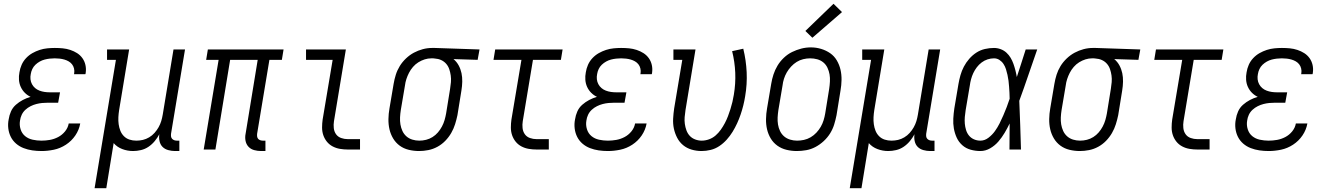

<svg xmlns="http://www.w3.org/2000/svg" viewBox="-20 -792 7040 1017"><path d="M200 8Q175 8 151 4.5Q127 1 105 -7.5Q83 -16 65.5 -31Q48 -46 37.5 -66.5Q27 -87 24 -111.5Q21 -136 26 -160Q29 -181 38 -201.5Q47 -222 64 -237Q81 -252 101 -262.5Q121 -273 142 -279Q125 -287 111.5 -300.5Q98 -314 90 -331.5Q82 -349 80.5 -369Q79 -389 83 -409Q86 -429 94.5 -448.5Q103 -468 118 -484Q133 -500 151.5 -510.5Q170 -521 190 -527.5Q210 -534 230.5 -536Q251 -538 270 -538Q292 -538 312.5 -536Q333 -534 352.5 -527.5Q372 -521 388.5 -510.5Q405 -500 416.5 -484Q428 -468 432.5 -448Q437 -428 434 -407Q434 -405 433.5 -403Q433 -401 432 -399H372Q372 -401 372.5 -402Q373 -403 373 -404Q375 -417 372 -429.5Q369 -442 361.5 -451.5Q354 -461 343.5 -467Q333 -473 321 -476.5Q309 -480 296 -481.5Q283 -483 270 -483Q257 -483 243.5 -481.5Q230 -480 216.5 -476.5Q203 -473 190.5 -466Q178 -459 167.5 -449Q157 -439 151 -426Q145 -413 143 -400Q140 -386 141.5 -372Q143 -358 149.5 -346Q156 -334 166 -325.5Q176 -317 189 -312Q202 -307 216 -305Q230 -303 244 -303H298L288 -248H235Q219 -248 203.5 -246.5Q188 -245 172.5 -241Q157 -237 142 -229.5Q127 -222 114.5 -210.5Q102 -199 95 -184Q88 -169 86 -153Q82 -130 89 -107.5Q96 -85 113 -71Q130 -57 153 -52Q176 -47 200 -47Q222 -47 244.5 -51Q267 -55 288 -66Q309 -77 324.5 -96Q340 -115 344 -138H405Q399 -104 379 -74.5Q359 -45 329 -25.5Q299 -6 265.5 1Q232 8 200 8Z M481 205 594 -475H547V-530H664L611 -209Q608 -190 607 -171Q606 -152 608.5 -134Q611 -116 617.5 -99.5Q624 -83 636.5 -70.5Q649 -58 666 -52.5Q683 -47 702 -47Q720 -47 737 -51Q754 -55 770 -64.5Q786 -74 798.5 -88Q811 -102 820 -118Q829 -134 834 -150.5Q839 -167 842 -185L899 -530H960L886 -84Q885 -76 886 -69Q887 -62 891.5 -57Q896 -52 902.5 -49.5Q909 -47 917 -47H930V8H907Q889 8 871 3Q853 -2 841 -14Q829 -26 825 -44.5Q821 -63 824 -81Q814 -62 799.5 -44.5Q785 -27 766.5 -14.5Q748 -2 726.5 3Q705 8 685 8Q655 8 627.5 -2.5Q600 -13 582 -34L543 205Z M1363 8Q1344 8 1326 3Q1308 -2 1296 -15Q1284 -28 1280.5 -46.5Q1277 -65 1281 -84L1345 -475H1199L1121 0H1059L1138 -475H1072L1081 -530H1482L1473 -475H1407L1342 -84Q1341 -76 1342 -69Q1343 -62 1347 -57Q1351 -52 1358 -49.5Q1365 -47 1372 -47H1386V8Z M1822 0Q1801 0 1780.5 -3.5Q1760 -7 1742 -16.5Q1724 -26 1711.5 -41.5Q1699 -57 1692.5 -76Q1686 -95 1686 -116.5Q1686 -138 1689 -159L1742 -475H1601V-530H1812L1749 -150Q1746 -132 1748 -113.5Q1750 -95 1760 -81Q1770 -67 1787 -61Q1804 -55 1822 -55H1887V0Z M2200 8Q2172 8 2145 1.5Q2118 -5 2097 -20.5Q2076 -36 2062.5 -58.5Q2049 -81 2043 -107Q2037 -133 2037.5 -161.5Q2038 -190 2043 -218L2065 -348Q2069 -372 2076.5 -396Q2084 -420 2097.5 -442Q2111 -464 2130.5 -482.5Q2150 -501 2172.5 -513Q2195 -525 2219.5 -531.5Q2244 -538 2269 -538Q2272 -538 2275.5 -538Q2279 -538 2283 -538L2520 -530L2510 -475L2382 -479Q2399 -465 2409.5 -445.5Q2420 -426 2424.5 -404.5Q2429 -383 2428.5 -359.5Q2428 -336 2424 -312L2403 -182Q2398 -158 2390.5 -134Q2383 -110 2370 -87.5Q2357 -65 2338.5 -46Q2320 -27 2297 -14.5Q2274 -2 2249 3Q2224 8 2200 8ZM2201 -47Q2219 -47 2237 -51.5Q2255 -56 2271 -66Q2287 -76 2299.5 -90.5Q2312 -105 2321 -122Q2330 -139 2335 -156.5Q2340 -174 2343 -191L2364 -321Q2367 -339 2368.5 -357Q2370 -375 2367.5 -392.5Q2365 -410 2359.5 -426Q2354 -442 2343 -454.5Q2332 -467 2316.5 -474Q2301 -481 2283 -482L2274 -483Q2271 -483 2269 -483Q2267 -483 2265 -483Q2247 -483 2229.5 -477.5Q2212 -472 2196 -462Q2180 -452 2167.5 -437.5Q2155 -423 2146.5 -406.5Q2138 -390 2132.5 -373Q2127 -356 2125 -339L2103 -209Q2100 -190 2099 -170.5Q2098 -151 2101 -133Q2104 -115 2111.5 -98.5Q2119 -82 2132.5 -70Q2146 -58 2164 -52.5Q2182 -47 2201 -47Z M2822 0Q2801 0 2780.5 -3.5Q2760 -7 2742 -16.5Q2724 -26 2711.5 -41.5Q2699 -57 2692.5 -76Q2686 -95 2686 -116.5Q2686 -138 2689 -159L2742 -475H2594L2603 -530H2960L2951 -475H2803L2749 -150Q2746 -132 2748 -113.5Q2750 -95 2760 -81Q2770 -67 2787 -61Q2804 -55 2822 -55H2887V0Z M3200 8Q3175 8 3151 4.5Q3127 1 3105 -7.5Q3083 -16 3065.5 -31Q3048 -46 3037.5 -66.5Q3027 -87 3024 -111.5Q3021 -136 3026 -160Q3029 -181 3038 -201.5Q3047 -222 3064 -237Q3081 -252 3101 -262.5Q3121 -273 3142 -279Q3125 -287 3111.5 -300.5Q3098 -314 3090 -331.5Q3082 -349 3080.5 -369Q3079 -389 3083 -409Q3086 -429 3094.5 -448.5Q3103 -468 3118 -484Q3133 -500 3151.5 -510.5Q3170 -521 3190 -527.5Q3210 -534 3230.5 -536Q3251 -538 3270 -538Q3292 -538 3312.5 -536Q3333 -534 3352.5 -527.5Q3372 -521 3388.5 -510.5Q3405 -500 3416.5 -484Q3428 -468 3432.5 -448Q3437 -428 3434 -407Q3434 -405 3433.5 -403Q3433 -401 3432 -399H3372Q3372 -401 3372.5 -402Q3373 -403 3373 -404Q3375 -417 3372 -429.5Q3369 -442 3361.5 -451.5Q3354 -461 3343.5 -467Q3333 -473 3321 -476.5Q3309 -480 3296 -481.5Q3283 -483 3270 -483Q3257 -483 3243.5 -481.5Q3230 -480 3216.5 -476.5Q3203 -473 3190.5 -466Q3178 -459 3167.5 -449Q3157 -439 3151 -426Q3145 -413 3143 -400Q3140 -386 3141.5 -372Q3143 -358 3149.5 -346Q3156 -334 3166 -325.5Q3176 -317 3189 -312Q3202 -307 3216 -305Q3230 -303 3244 -303H3298L3288 -248H3235Q3219 -248 3203.5 -246.5Q3188 -245 3172.5 -241Q3157 -237 3142 -229.5Q3127 -222 3114.5 -210.5Q3102 -199 3095 -184Q3088 -169 3086 -153Q3082 -130 3089 -107.5Q3096 -85 3113 -71Q3130 -57 3153 -52Q3176 -47 3200 -47Q3222 -47 3244.5 -51Q3267 -55 3288 -66Q3309 -77 3324.5 -96Q3340 -115 3344 -138H3405Q3399 -104 3379 -74.5Q3359 -45 3329 -25.5Q3299 -6 3265.5 1Q3232 8 3200 8Z M3696 8Q3669 8 3643.5 0.5Q3618 -7 3598.5 -23Q3579 -39 3567 -62Q3555 -85 3549.5 -110.5Q3544 -136 3545.5 -163.5Q3547 -191 3551 -218L3594 -475H3547V-530H3664L3611 -209Q3608 -190 3606.5 -171.5Q3605 -153 3607.5 -135.5Q3610 -118 3616 -101.5Q3622 -85 3633.5 -72.5Q3645 -60 3662 -53.5Q3679 -47 3697 -47Q3716 -47 3735.5 -54Q3755 -61 3770.5 -74.5Q3786 -88 3798 -105Q3810 -122 3819.5 -140Q3829 -158 3836 -176.5Q3843 -195 3849 -214Q3855 -233 3859.5 -252Q3864 -271 3867 -290Q3877 -349 3874.5 -407Q3872 -465 3858 -521L3917 -534Q3932 -473 3935 -409.5Q3938 -346 3927 -282Q3923 -257 3917 -233Q3911 -209 3903 -185.5Q3895 -162 3884.5 -139Q3874 -116 3860.5 -94Q3847 -72 3829.5 -52.5Q3812 -33 3790.5 -18.5Q3769 -4 3744.5 2Q3720 8 3696 8Z M4201 8Q4173 8 4146 1.5Q4119 -5 4097.5 -20.5Q4076 -36 4062.5 -58.5Q4049 -81 4043 -107Q4037 -133 4037.5 -161.5Q4038 -190 4043 -218L4065 -348Q4069 -373 4077 -397.5Q4085 -422 4098.5 -444.5Q4112 -467 4132 -486Q4152 -505 4175.5 -516.5Q4199 -528 4224 -534.5Q4249 -541 4275 -541Q4303 -541 4329.5 -533Q4356 -525 4377.5 -510Q4399 -495 4412.5 -472Q4426 -449 4432 -423Q4438 -397 4437.5 -368.5Q4437 -340 4432 -312L4411 -182Q4406 -157 4398.5 -132.5Q4391 -108 4377 -85.5Q4363 -63 4343 -44.5Q4323 -26 4299.5 -13.5Q4276 -1 4250.5 3.5Q4225 8 4201 8ZM4202 -47Q4220 -47 4238.5 -51Q4257 -55 4274 -65Q4291 -75 4304.5 -89.5Q4318 -104 4327.5 -120.5Q4337 -137 4342.5 -155Q4348 -173 4351 -191L4372 -321Q4375 -341 4376 -360.5Q4377 -380 4374 -398Q4371 -416 4363 -433Q4355 -450 4341 -461.5Q4327 -473 4309 -478Q4291 -483 4271 -483Q4253 -483 4234.5 -478.5Q4216 -474 4200 -464Q4184 -454 4170.5 -439.5Q4157 -425 4147.5 -408.5Q4138 -392 4132.5 -374.5Q4127 -357 4125 -339L4103 -209Q4100 -189 4099 -170Q4098 -151 4101 -132.5Q4104 -114 4112 -97.5Q4120 -81 4133.5 -69.5Q4147 -58 4165 -52.5Q4183 -47 4202 -47ZM4283 -592 4246 -628 4395 -772 4440 -728Z M4481 205 4594 -475H4547V-530H4664L4611 -209Q4608 -190 4607 -171Q4606 -152 4608.5 -134Q4611 -116 4617.5 -99.5Q4624 -83 4636.5 -70.5Q4649 -58 4666 -52.5Q4683 -47 4702 -47Q4720 -47 4737 -51Q4754 -55 4770 -64.5Q4786 -74 4798.5 -88Q4811 -102 4820 -118Q4829 -134 4834 -150.5Q4839 -167 4842 -185L4899 -530H4960L4886 -84Q4885 -76 4886 -69Q4887 -62 4891.5 -57Q4896 -52 4902.5 -49.5Q4909 -47 4917 -47H4930V8H4907Q4889 8 4871 3Q4853 -2 4841 -14Q4829 -26 4825 -44.5Q4821 -63 4824 -81Q4814 -62 4799.5 -44.5Q4785 -27 4766.5 -14.5Q4748 -2 4726.5 3Q4705 8 4685 8Q4655 8 4627.5 -2.5Q4600 -13 4582 -34L4543 205Z M5173 8Q5147 8 5121.5 1Q5096 -6 5077 -23Q5058 -40 5047.5 -63Q5037 -86 5032.5 -111.5Q5028 -137 5029.5 -164Q5031 -191 5035 -218L5057 -348Q5061 -371 5067.5 -394Q5074 -417 5085.5 -439Q5097 -461 5114 -480.5Q5131 -500 5152 -513.5Q5173 -527 5197 -532.5Q5221 -538 5245 -538Q5263 -538 5280.5 -531.5Q5298 -525 5311 -513Q5324 -501 5333 -486Q5342 -471 5348 -454Q5354 -437 5358.5 -419.5Q5363 -402 5366 -384Q5378 -420 5389.5 -456.5Q5401 -493 5413 -530H5474Q5450 -462 5427 -394Q5404 -326 5379 -258Q5382 -194 5384 -129.5Q5386 -65 5388 0H5327Q5327 -34 5327.5 -68.5Q5328 -103 5328 -138Q5316 -113 5301.5 -88.5Q5287 -64 5268.5 -42.5Q5250 -21 5225 -6.5Q5200 8 5173 8ZM5173 -47Q5196 -47 5216 -62.5Q5236 -78 5250 -97.5Q5264 -117 5274.5 -138Q5285 -159 5294.5 -181Q5304 -203 5312.5 -225Q5321 -247 5328 -269Q5328 -285 5327 -301Q5326 -317 5325 -332.5Q5324 -348 5322 -364Q5320 -380 5316.5 -395.5Q5313 -411 5308.5 -425.5Q5304 -440 5295.5 -453Q5287 -466 5274 -474.5Q5261 -483 5245 -483Q5228 -483 5211 -477.5Q5194 -472 5179.5 -461Q5165 -450 5154 -435.5Q5143 -421 5135.5 -405Q5128 -389 5123.5 -372Q5119 -355 5117 -339L5095 -209Q5092 -191 5090.5 -172.5Q5089 -154 5090.5 -137Q5092 -120 5097 -103.5Q5102 -87 5112.5 -74Q5123 -61 5139 -54Q5155 -47 5173 -47Z M5700 8Q5672 8 5645 1.5Q5618 -5 5597 -20.5Q5576 -36 5562.5 -58.5Q5549 -81 5543 -107Q5537 -133 5537.5 -161.5Q5538 -190 5543 -218L5565 -348Q5569 -372 5576.5 -396Q5584 -420 5597.5 -442Q5611 -464 5630.5 -482.5Q5650 -501 5672.5 -513Q5695 -525 5719.5 -531.5Q5744 -538 5769 -538Q5772 -538 5775.5 -538Q5779 -538 5783 -538L6020 -530L6010 -475L5882 -479Q5899 -465 5909.5 -445.5Q5920 -426 5924.5 -404.5Q5929 -383 5928.5 -359.5Q5928 -336 5924 -312L5903 -182Q5898 -158 5890.5 -134Q5883 -110 5870 -87.5Q5857 -65 5838.5 -46Q5820 -27 5797 -14.5Q5774 -2 5749 3Q5724 8 5700 8ZM5701 -47Q5719 -47 5737 -51.5Q5755 -56 5771 -66Q5787 -76 5799.5 -90.5Q5812 -105 5821 -122Q5830 -139 5835 -156.5Q5840 -174 5843 -191L5864 -321Q5867 -339 5868.5 -357Q5870 -375 5867.5 -392.5Q5865 -410 5859.5 -426Q5854 -442 5843 -454.5Q5832 -467 5816.5 -474Q5801 -481 5783 -482L5774 -483Q5771 -483 5769 -483Q5767 -483 5765 -483Q5747 -483 5729.5 -477.5Q5712 -472 5696 -462Q5680 -452 5667.5 -437.5Q5655 -423 5646.5 -406.5Q5638 -390 5632.5 -373Q5627 -356 5625 -339L5603 -209Q5600 -190 5599 -170.5Q5598 -151 5601 -133Q5604 -115 5611.5 -98.5Q5619 -82 5632.5 -70Q5646 -58 5664 -52.5Q5682 -47 5701 -47Z M6322 0Q6301 0 6280.5 -3.5Q6260 -7 6242 -16.5Q6224 -26 6211.5 -41.5Q6199 -57 6192.5 -76Q6186 -95 6186 -116.5Q6186 -138 6189 -159L6242 -475H6094L6103 -530H6460L6451 -475H6303L6249 -150Q6246 -132 6248 -113.5Q6250 -95 6260 -81Q6270 -67 6287 -61Q6304 -55 6322 -55H6387V0Z M6700 8Q6675 8 6651 4.5Q6627 1 6605 -7.5Q6583 -16 6565.5 -31Q6548 -46 6537.5 -66.5Q6527 -87 6524 -111.5Q6521 -136 6526 -160Q6529 -181 6538 -201.5Q6547 -222 6564 -237Q6581 -252 6601 -262.5Q6621 -273 6642 -279Q6625 -287 6611.5 -300.5Q6598 -314 6590 -331.5Q6582 -349 6580.5 -369Q6579 -389 6583 -409Q6586 -429 6594.5 -448.5Q6603 -468 6618 -484Q6633 -500 6651.5 -510.5Q6670 -521 6690 -527.5Q6710 -534 6730.5 -536Q6751 -538 6770 -538Q6792 -538 6812.5 -536Q6833 -534 6852.5 -527.5Q6872 -521 6888.5 -510.5Q6905 -500 6916.5 -484Q6928 -468 6932.5 -448Q6937 -428 6934 -407Q6934 -405 6933.5 -403Q6933 -401 6932 -399H6872Q6872 -401 6872.5 -402Q6873 -403 6873 -404Q6875 -417 6872 -429.5Q6869 -442 6861.5 -451.5Q6854 -461 6843.5 -467Q6833 -473 6821 -476.5Q6809 -480 6796 -481.5Q6783 -483 6770 -483Q6757 -483 6743.5 -481.5Q6730 -480 6716.5 -476.5Q6703 -473 6690.5 -466Q6678 -459 6667.5 -449Q6657 -439 6651 -426Q6645 -413 6643 -400Q6640 -386 6641.5 -372Q6643 -358 6649.5 -346Q6656 -334 6666 -325.5Q6676 -317 6689 -312Q6702 -307 6716 -305Q6730 -303 6744 -303H6798L6788 -248H6735Q6719 -248 6703.5 -246.5Q6688 -245 6672.5 -241Q6657 -237 6642 -229.5Q6627 -222 6614.5 -210.5Q6602 -199 6595 -184Q6588 -169 6586 -153Q6582 -130 6589 -107.5Q6596 -85 6613 -71Q6630 -57 6653 -52Q6676 -47 6700 -47Q6722 -47 6744.5 -51Q6767 -55 6788 -66Q6809 -77 6824.5 -96Q6840 -115 6844 -138H6905Q6899 -104 6879 -74.5Q6859 -45 6829 -25.5Q6799 -6 6765.5 1Q6732 8 6700 8Z"/></svg>

Font: Iosevka Curly Slab LtObl
Style: Regular
Weight: 300
Italic angle: -9°
Monospace: yes
Designer: Belleve Invis
Foundry: Belleve Invis
Version: Version 11.0.0; ttfautohint (v1.8.3)